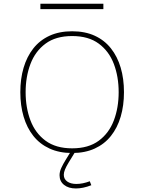

<svg xmlns="http://www.w3.org/2000/svg" viewBox="-20 -825 783 1042"><path d="M541 -804.7H199.2V-775.4H541ZM371.6 -655.3Q301.8 -655.3 249 -631.1Q196.3 -606.9 161.1 -562.5Q126 -518.1 108.2 -457.8Q90.3 -397.5 90.3 -324.7Q90.3 -252.4 108.2 -191.9Q126 -131.3 161.1 -87.2Q196.3 -43 249 -18.8Q301.8 5.4 371.6 5.4Q441.4 5.4 494.1 -18.8Q546.9 -43 582 -87.2Q617.2 -131.3 635 -191.9Q652.8 -252.4 652.8 -324.7Q652.8 -397.5 635 -457.8Q617.2 -518.1 582 -562.5Q546.9 -606.9 494.1 -631.1Q441.4 -655.3 371.6 -655.3ZM371.6 -629.4Q460.4 -629.4 516.1 -588.1Q571.8 -546.9 597.9 -477.8Q624 -408.7 624 -324.7Q624 -240.7 597.9 -171.6Q571.8 -102.5 516.1 -61.3Q460.4 -20 371.6 -20Q283.2 -20 227.3 -61.3Q171.4 -102.5 145.3 -171.6Q119.1 -240.7 119.1 -324.7Q119.1 -408.7 145.3 -477.8Q171.4 -546.9 227.1 -588.1Q282.7 -629.4 371.6 -629.4ZM467.3 158.7Q428.7 173.3 394.5 173.3Q363.3 173.3 344.7 159.9Q326.2 146.5 326.2 123.5Q326.2 110.8 332.8 94.7Q339.4 78.6 353 56.2L387.2 0.5L386.2 -0.5L362.3 -5.9V0.5L335.9 43.5Q322.3 65.4 312.7 86.2Q303.2 106.9 303.2 126Q303.2 158.7 327.4 178.2Q351.6 197.8 392.1 197.8Q430.7 197.8 475.6 180.2Z"/></svg>

Font: Estedad-FD VF
Style: Regular
Weight: 100
Designer: Amin Abedi
Version: Version 7.3